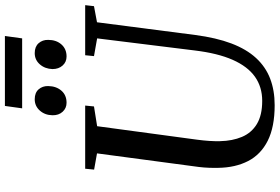

<svg xmlns="http://www.w3.org/2000/svg" viewBox="-194 -908 1112 763"><g transform="rotate(-90 361.5 -526.0)"><path d="M655 -696 604.5 -306Q593.5 -222 570.8 -162Q548 -102 513 -64Q478 -26 431.2 -8Q384.5 10 325.5 10Q239 10 184.2 -17.5Q129.5 -45 103.5 -95.5Q77.5 -146 76.5 -214Q76 -232 76.8 -251.5Q77.5 -271 80 -291.5L134 -696L69.5 -707.5L73 -743H324L320.5 -708L242 -695.5L188.5 -299Q185 -273 183.5 -250Q182 -227 182.5 -207Q183.5 -158 199.5 -120Q215.5 -82 250.5 -60.8Q285.5 -39.5 342.5 -39.5Q398 -39.5 438.8 -68.5Q479.5 -97.5 505.8 -157Q532 -216.5 543 -308L591 -695.5L520.5 -708L524 -743H723L719 -708ZM335 -817Q313.5 -817 299.2 -832.8Q285 -848.5 285.5 -873Q286 -903 304 -923.2Q322 -943.5 349 -943.5Q375 -943.5 388.5 -928Q402 -912.5 401.5 -890Q401 -858 383.2 -837.5Q365.5 -817 335 -817ZM519 -817Q497 -817 483 -832.8Q469 -848.5 469 -873Q470 -903 487.8 -923.2Q505.5 -943.5 532.5 -943.5Q558 -943.5 571.8 -928Q585.5 -912.5 585 -890Q585 -858 567 -837.5Q549 -817 519 -817ZM322.5 -1062H600.5L591 -993.5H313Z"/></g></svg>

Font: Merriweather 60pt
Style: Italic
Weight: 400
Italic angle: -7.8°
Version: Version 2.101